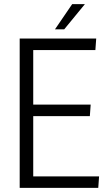

<svg xmlns="http://www.w3.org/2000/svg" viewBox="-20 -916 544 936"><path d="M76 -728H449L445 -672H142V-406H422L418 -350H142V-56H463L459 0H76ZM248 -773 332 -896H394L293 -773Z"/></svg>

Font: Murecho Thin Light
Style: Regular
Weight: 300
Version: Version 1.010